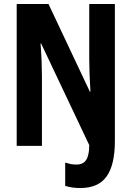

<svg xmlns="http://www.w3.org/2000/svg" viewBox="-20 -734 662 966"><path d="M384 212Q364 212 345 209.5Q326 207 308 201V84Q320 88 334 91Q348 94 364 94Q399 94 414 70Q429 46 429 -4L187 -515H184Q188 -463 189.5 -421.5Q191 -380 191 -349V0H64V-714H224L432 -273H435Q429 -372 429 -435V-714H558V-25Q558 95 516.5 153.5Q475 212 384 212Z"/></svg>

Font: Noto Sans Arabic ExtCond
Style: Bold
Weight: 700
Width: 2
Designer: Monotype Design Team, Nadine Chahine, Nizar Qandah and Khaled Hosny
Foundry: Monotype Imaging Inc.
Version: Version 2.012; ttfautohint (v1.8.4.7-5d5b)